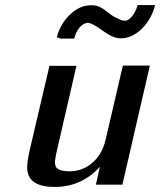

<svg xmlns="http://www.w3.org/2000/svg" viewBox="-20 -731 635 761"><path d="M205 -583Q219 -635 255 -671Q291 -707 334 -710H350Q374 -709 404.5 -684.5Q435 -660 447 -658Q461 -649 476 -649Q486 -649 495 -658Q515 -675 526 -711H595Q580 -654 541.5 -616.5Q503 -579 457 -579Q428 -579 386 -610Q344 -641 325 -641Q288 -631 274 -578H221ZM97 -133 176 -470H283L203 -123Q202 -118 201 -113Q200 -108 200 -106Q196 -88 199 -77Q203 -52 257 -52Q305 -52 344.5 -84.5Q384 -117 398 -175L467 -471H574L465 1H360L376 -70Q303 10 197 10Q93 10 88 -60Q86 -82 97 -133Z"/></svg>

Font: Coval
Style: Medium Italic
Weight: 500
Foundry: Context Ltd
Version: Version 001.000